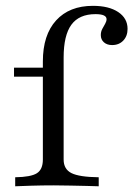

<svg xmlns="http://www.w3.org/2000/svg" viewBox="-20 -651 466 671"><path d="M33.1 0V-31.5Q87.9 -32.3 108.9 -45.6Q129.8 -58.9 129.8 -93.5V-436.3Q129.8 -529 176.2 -579.8Q222.6 -630.6 304.8 -630.6Q360.5 -630.6 393.1 -608.9Q425.8 -587.1 425.8 -550Q425.8 -525 410.9 -509.3Q396 -493.5 371.8 -493.5Q354 -493.5 343.1 -503.2Q332.3 -512.9 332.3 -528.2Q332.3 -540.3 337.5 -550Q342.7 -559.7 347.6 -568.1Q352.4 -576.6 352.4 -583.9Q352.4 -601.6 313.7 -601.6Q256.5 -601.6 229.4 -564.5Q202.4 -527.4 202.4 -450V-93.5Q202.4 -59.7 229.8 -46Q257.3 -32.3 325 -31.5V0Q309.7 -0.8 283.5 -1.2Q257.3 -1.6 227 -2.4Q196.8 -3.2 168.5 -3.2Q126.6 -3.2 89.1 -2Q51.6 -0.8 33.1 0ZM29 -383.1V-414.5H167.7V-383.1Z"/></svg>

Font: Playfair 12pt Light
Style: Regular
Weight: 300
Designer: Claus Eggers Sørensen
Foundry: Claus Eggers Sørensen
Version: Version 2.000;gftools[0.9.28]